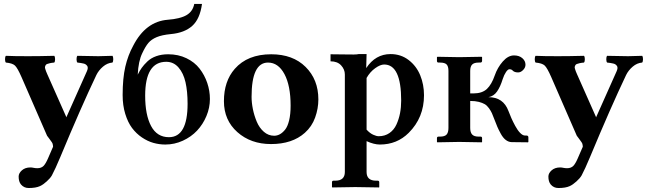

<svg xmlns="http://www.w3.org/2000/svg" viewBox="-20 -718 3274 970"><path d="M242.2 168Q233.9 182.6 215.8 198.7Q198.2 214.8 182.1 222.2Q161.1 231.9 125 231.9Q101.1 231.9 85.9 213.9Q74.2 199.7 74.2 173.8Q74.2 157.2 90.6 142.6Q106.9 127.9 133.8 127.9Q140.6 127.9 149.9 129.9Q159.2 131.8 168.9 131.8Q188.5 131.8 200.2 120.1Q210.9 108.9 222.2 83L246.1 27.8Q249 24.9 247.8 18.8Q246.6 12.7 246.1 9.5Q245.6 6.3 241.5 0Q237.3 -6.3 234.4 -9.8L226.6 -20.5L217.8 -32.2L88.9 -328.1Q68.4 -375 55.4 -387Q42.5 -398.9 9.8 -401.9Q5.4 -406.2 5.4 -418.9Q5.4 -431.6 9.8 -436Q49.8 -434.1 121.1 -434.1Q179.7 -434.1 253.9 -436Q258.3 -431.6 258.3 -418.9Q258.3 -406.2 253.9 -401.9Q241.2 -400.9 232.7 -398.9Q224.1 -397 218.3 -394.8Q212.4 -392.6 210.2 -388.2Q208 -383.8 207.3 -380.4Q206.5 -377 208.7 -369.6Q210.9 -362.3 212.9 -357.2Q214.8 -352.1 219.2 -342.3Q220.7 -339.4 221.2 -337.9L314 -128.9Q315.4 -126 315.4 -125Q315.4 -126 315.9 -127L418.9 -357.9Q422.9 -366.7 423.3 -373.5Q423.8 -380.4 420.7 -384.8Q417.5 -389.2 413.3 -392.3Q409.2 -395.5 401.4 -397.2Q393.6 -398.9 387.2 -399.9Q380.9 -400.9 371.1 -401.9Q366.7 -406.2 366.7 -418.9Q366.7 -431.6 371.1 -436Q445.3 -434.1 477.1 -434.1Q498 -434.1 547.9 -436Q552.2 -431.6 552.2 -418.9Q552.2 -406.2 547.9 -401.9Q522 -399.9 500.2 -381.3Q478.5 -362.8 466.8 -338.9Q387.7 -172.4 285.2 74.2Q258.8 137.2 242.2 168Z M599.6 -237.8Q599.6 -322.3 613 -380.6Q626.5 -439 652.8 -486.8Q715.8 -609.4 827.6 -618.2Q890.6 -623 922.4 -641.6Q954.1 -660.2 961.4 -698.2H1000.5Q990.2 -622.1 951.2 -587.2Q912.1 -552.2 843.8 -545.9Q797.9 -541.5 771.5 -530.3Q744.6 -519 729.5 -501Q714.4 -482.9 698.7 -449.2Q679.2 -409.7 675.8 -340.8Q685.5 -360.4 696 -375.2Q706.5 -390.1 724.6 -407.5Q742.7 -424.8 769.5 -434.3Q796.4 -443.8 829.6 -443.8Q880.9 -443.8 922.1 -423.8Q963.4 -403.8 988.5 -371.1Q1013.7 -338.4 1027.1 -298.8Q1040.5 -259.3 1040.5 -217.8Q1040.5 -173.8 1022.9 -131.8Q1005.4 -89.8 975.6 -58.1Q945.8 -26.4 903.6 -7.1Q861.3 12.2 815.4 12.2Q784.7 12.2 755.1 3.9Q725.6 -4.4 697 -23.7Q668.5 -43 647.2 -71.3Q626 -99.6 612.8 -142.6Q599.6 -185.5 599.6 -237.8ZM819.8 -405.8Q713.4 -405.8 713.4 -234.9Q713.4 -137.2 743.4 -81.1Q773.4 -24.9 833.5 -24.9Q927.7 -24.9 927.7 -193.8Q927.7 -256.3 917.2 -302.5Q906.7 -348.6 881.8 -377.2Q856.9 -405.8 819.8 -405.8Z M1334 -401.9Q1251 -401.9 1251 -229Q1251 -199.2 1257.6 -166.7Q1264.2 -134.3 1277.1 -103.3Q1290 -72.3 1313 -52.2Q1335.9 -32.2 1365.2 -32.2Q1379.9 -32.2 1393.6 -39.6Q1407.2 -46.9 1420.2 -62.7Q1433.1 -78.6 1440.7 -109.9Q1448.2 -141.1 1448.2 -184.1Q1448.2 -285.6 1417 -343.8Q1385.7 -401.9 1334 -401.9ZM1111.3 -207Q1111.3 -307.6 1166 -370.1Q1230.5 -443.8 1350.1 -443.8Q1459.5 -443.8 1523.9 -379.9Q1588.4 -315.9 1588.4 -215.8Q1588.4 -169.4 1572 -124Q1555.7 -78.6 1520 -46.9Q1456.5 9.8 1349.1 9.8Q1247.1 9.8 1179.2 -50.5Q1111.3 -110.8 1111.3 -207Z M1832 -324.2V-63Q1848.6 -44.9 1865.2 -37.4Q1881.8 -29.8 1893.1 -29.8Q1924.3 -29.8 1947.3 -45.7Q1970.2 -61.5 1982.7 -88.6Q1995.1 -115.7 2001 -146Q2006.8 -176.3 2006.8 -210Q2006.8 -392.1 1920.9 -392.1Q1901.4 -392.1 1875.5 -373.5Q1849.6 -355 1832 -324.2ZM1722.2 150.9V-341.8Q1722.2 -367.2 1703.4 -387.7Q1684.6 -408.2 1649.9 -408.2V-443.8Q1674.8 -443.8 1712.4 -443.1Q1750 -442.4 1767.3 -442.6Q1784.7 -442.9 1792 -444.8H1832L1830.1 -374Q1877 -444.8 1953.1 -444.8Q2005.4 -444.8 2044.7 -414.6Q2084 -384.3 2103 -337.6Q2122.1 -291 2122.1 -236.8Q2122.1 -124 2044.9 -46.9Q1985.8 12.2 1898.9 12.2Q1869.6 12.2 1832 -4.9V150.9Q1832 194.8 1879.9 194.8H1888.2Q1896 194.8 1896 203.1V227.1L1895 229Q1814 227.1 1774.9 227.1L1659.2 229L1657.2 227.1V203.1Q1657.2 194.8 1665 194.8H1673.8Q1722.2 194.8 1722.2 150.9Z M2245.6 -71.8V-359.9Q2245.6 -382.3 2236.6 -392.1Q2227.5 -401.9 2202.6 -401.9H2195.8Q2187.5 -401.9 2187.5 -410.2V-429.2L2189.5 -431.2Q2263.7 -429.2 2299.8 -429.2L2413.6 -431.2L2415.5 -429.2V-410.2Q2415.5 -406.7 2413.1 -404.3Q2410.6 -401.9 2407.7 -401.9H2398.4Q2375 -401.9 2365.2 -391.8Q2355.5 -381.8 2355.5 -359.9V-246.1H2372.6Q2415.5 -246.1 2439.9 -268.6Q2463.9 -291.5 2479.5 -336.9Q2493.2 -376.5 2520 -407.2Q2546.9 -438 2576.7 -438Q2603 -438 2618.9 -424.1Q2634.8 -410.2 2634.8 -391.1Q2634.8 -376.5 2622.8 -364.3Q2610.8 -352.1 2597.7 -352.1Q2579.6 -352.1 2570.8 -360.8Q2564.9 -368.2 2553.7 -368.2Q2545.9 -368.2 2536.4 -354.2Q2526.9 -340.3 2519.5 -317.9Q2507.8 -279.8 2491.2 -255.9Q2474.6 -231.9 2447.8 -227.1Q2522.9 -227.1 2548.8 -157.2Q2556.2 -138.2 2563.5 -121.1Q2571.3 -103.5 2583 -81.8Q2594.7 -60.1 2607.7 -46.6Q2620.6 -33.2 2632.8 -33.2H2639.6Q2649.4 -33.2 2649.4 -23.9V-1L2647.5 1L2564.5 0Q2548.8 -0.5 2534.9 -11.2Q2521 -22 2509.8 -42.7Q2498.5 -63.5 2492.7 -77.1Q2487.3 -89.4 2478.5 -112.8Q2470.7 -133.8 2465.3 -145.8Q2460 -157.7 2450.2 -171.4Q2440.4 -185.1 2428.7 -191.9Q2417 -198.7 2398.7 -203.4Q2380.4 -208 2355.5 -208V-71.8Q2355.5 -49.3 2365.2 -38.6Q2375 -27.8 2398.4 -27.8H2407.7Q2415.5 -27.8 2415.5 -20V-1L2413.6 1Q2338.9 -1 2299.8 -1L2189.5 1L2187.5 -1V-20Q2187.5 -27.8 2195.8 -27.8H2202.6Q2227.1 -27.8 2236.3 -38.3Q2245.6 -48.8 2245.6 -71.8Z M2918.5 168Q2910.2 182.6 2892.1 198.7Q2874.5 214.8 2858.4 222.2Q2837.4 231.9 2801.3 231.9Q2777.3 231.9 2762.2 213.9Q2750.5 199.7 2750.5 173.8Q2750.5 157.2 2766.8 142.6Q2783.2 127.9 2810.1 127.9Q2816.9 127.9 2826.2 129.9Q2835.4 131.8 2845.2 131.8Q2864.7 131.8 2876.5 120.1Q2887.2 108.9 2898.4 83L2922.4 27.8Q2925.3 24.9 2924.1 18.8Q2922.9 12.7 2922.4 9.5Q2921.9 6.3 2917.7 0Q2913.6 -6.3 2910.6 -9.8L2902.8 -20.5L2894 -32.2L2765.1 -328.1Q2744.6 -375 2731.7 -387Q2718.8 -398.9 2686 -401.9Q2681.6 -406.2 2681.6 -418.9Q2681.6 -431.6 2686 -436Q2726.1 -434.1 2797.4 -434.1Q2856 -434.1 2930.2 -436Q2934.6 -431.6 2934.6 -418.9Q2934.6 -406.2 2930.2 -401.9Q2917.5 -400.9 2908.9 -398.9Q2900.4 -397 2894.5 -394.8Q2888.7 -392.6 2886.5 -388.2Q2884.3 -383.8 2883.5 -380.4Q2882.8 -377 2885 -369.6Q2887.2 -362.3 2889.2 -357.2Q2891.1 -352.1 2895.5 -342.3Q2897 -339.4 2897.5 -337.9L2990.2 -128.9Q2991.7 -126 2991.7 -125Q2991.7 -126 2992.2 -127L3095.2 -357.9Q3099.1 -366.7 3099.6 -373.5Q3100.1 -380.4 3096.9 -384.8Q3093.8 -389.2 3089.6 -392.3Q3085.4 -395.5 3077.6 -397.2Q3069.8 -398.9 3063.5 -399.9Q3057.1 -400.9 3047.4 -401.9Q3043 -406.2 3043 -418.9Q3043 -431.6 3047.4 -436Q3121.6 -434.1 3153.3 -434.1Q3174.3 -434.1 3224.1 -436Q3228.5 -431.6 3228.5 -418.9Q3228.5 -406.2 3224.1 -401.9Q3198.2 -399.9 3176.5 -381.3Q3154.8 -362.8 3143.1 -338.9Q3064 -172.4 2961.4 74.2Q2935.1 137.2 2918.5 168Z"/></svg>

Font: Linux Libertine G
Style: Bold
Weight: 700
Designer: Philipp H. Poll
Foundry: Philipp H. Poll
Version: Version 5.0.3